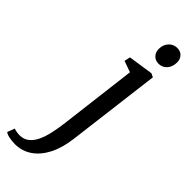

<svg xmlns="http://www.w3.org/2000/svg" viewBox="-450 -794 1075 1075"><g transform="rotate(45 87.0 -257.0)"><path d="M169.6 -0.7Q159.6 80.9 130.2 138Q100.8 195 56.4 224.9Q12.1 254.8 -43.3 254.8Q-68.4 254.8 -90.4 249.9Q-112.4 245.1 -121.3 236.8L-105 193.7Q-98 196.4 -84.8 198.8Q-71.5 201.2 -60.3 201.2Q-26.8 201.2 -3.9 182.8Q18.9 164.5 33.8 132.5Q48.6 100.4 57.6 58.8Q66.5 17.2 72.2 -29.2L128.2 -485.4L61.7 -509.1L69.2 -544.4L217 -566.6L239 -556ZM207 -632.1Q181.8 -632.1 165.4 -649.1Q149.1 -666.2 149.7 -694.6Q150.4 -727 170.4 -748.1Q190.5 -769.3 220.1 -769.3Q245.4 -769.3 260.8 -752.8Q276.2 -736.3 276.1 -710.2Q275.9 -675.7 256.4 -653.9Q237 -632.1 207 -632.1Z"/></g></svg>

Font: Merriweather Light
Style: Italic
Weight: 300
Italic angle: -7.8°
Designer: Eben Sorkin
Foundry: Eben Sorkin
Version: Version 2.101